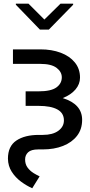

<svg xmlns="http://www.w3.org/2000/svg" viewBox="-20 -794 483 1033"><path d="M133.5 -774.1 218.8 -688.9 305.4 -774.1H373.6V-768.5L242.9 -634.9H194.6L65.3 -768.5V-774.1ZM49.7 -528.4H197.4Q258.5 -528.4 306.6 -510.3Q354.8 -492.2 382.6 -458.1Q410.5 -424 410.5 -376.4Q410.5 -341.3 386 -312.5Q361.5 -283.7 317.5 -266.3Q421.9 -234 421.9 -149.1Q421.9 -98.7 394.4 -63.2Q366.8 -27.7 319.1 -8.9Q271.3 9.9 210.2 9.9H186.1Q147.7 9.9 131.4 25.2Q115.1 40.5 115.1 63.9Q115.1 90.2 128.7 108.1Q142.4 126.1 160.7 137.3Q179 148.4 193.2 154.8L153.4 218.8Q122.9 205.3 93 183.2Q63.2 161.2 43.3 130.3Q23.4 99.4 22.7 59.7Q22.7 -7.5 68 -37.8Q113.3 -68.2 188.9 -68.2H210.2Q263.5 -68.2 293.7 -90.2Q323.9 -112.2 323.9 -146.3Q323.9 -185.7 288.7 -205.1Q253.6 -224.4 187.5 -224.4H117.9V-302.6H187.5Q254.6 -302.6 283.6 -323.7Q312.5 -344.8 312.5 -377.8Q312.5 -407.7 284.3 -429Q256 -450.3 197.4 -450.3H49.7Z"/></svg>

Font: Interface
Style: Regular
Weight: 400
Designer: Rasmus Andersson
Foundry: rsms
Version: Version 1.8